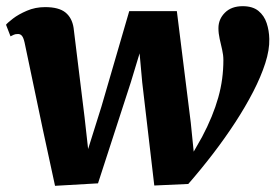

<svg xmlns="http://www.w3.org/2000/svg" viewBox="-26 -591 892 621"><path d="M152 10 112.5 -172.5 53.5 -453.5Q50 -469 45 -475Q40 -481 32.5 -481Q23.5 -481 19 -478.8Q14.5 -476.5 8 -473.5L-6.5 -511Q-2 -517 15.8 -530.8Q33.5 -544.5 60.8 -556.2Q88 -568 120 -568Q164 -568 185.5 -550.8Q207 -533.5 212 -501L247.5 -212L259 -109L302 -246L392 -555H546L591 -194.5L600.5 -100.5L627.5 -148Q645.5 -182 658.5 -213.8Q671.5 -245.5 680 -275.8Q688.5 -306 692.5 -336Q696.5 -366 696.5 -396.5Q696.5 -413 692.5 -430.2Q688.5 -447.5 684.5 -465.2Q680.5 -483 680.5 -500Q680.5 -529 701.5 -550Q722.5 -571 759 -571Q791 -571 809.8 -555.8Q828.5 -540.5 836.5 -516.2Q844.5 -492 845 -465Q846 -430 832 -386.5Q818 -343 793 -294.5Q768 -246 734.8 -195Q701.5 -144 662.8 -93.5Q624 -43 583 4L473 9L434 -324.5L425.5 -418.5L397 -324.5L291 2Z"/></svg>

Font: Merriweather Light 18pt Black
Style: Italic
Weight: 900
Italic angle: -7.8°
Version: Version 2.101